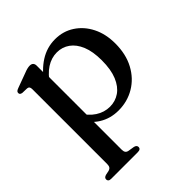

<svg xmlns="http://www.w3.org/2000/svg" viewBox="-191 -618 988 988"><g transform="rotate(-45 302.5 -124.0)"><path d="M197.5 -450V-388.5L201 -380V165Q201 178.5 206 185.2Q211 192 221 194L255 199.5Q264 201.5 268.2 206Q272.5 210.5 272.5 217Q272.5 224.5 267 228.8Q261.5 233 250 233H57.5Q46.5 233 41.2 228.8Q36 224.5 36 217Q36 210.5 40 206.2Q44 202 52.5 199.5L76.5 194.5Q86 192 91 185.2Q96 178.5 96 165.5V-380Q96 -391 92.2 -396Q88.5 -401 80 -402L46 -403Q37.5 -404.5 34 -408Q30.5 -411.5 30.5 -417Q30.5 -423.5 34.5 -427.5Q38.5 -431.5 49.5 -435.5L129.5 -465Q144.5 -471 154.2 -473.2Q164 -475.5 171.5 -475.5Q184.5 -475.5 191 -468.8Q197.5 -462 197.5 -450ZM177 -331.5 161 -357.5Q199.5 -415 250 -447.2Q300.5 -479.5 360.5 -479.5Q419 -479.5 465.2 -449.2Q511.5 -419 538 -366.2Q564.5 -313.5 564.5 -244.5Q564.5 -166 533.5 -108.5Q502.5 -51 449.8 -19.8Q397 11.5 332.5 11.5Q273.5 11.5 227 -17.5Q180.5 -46.5 152.5 -100L176.5 -125Q202.5 -80 238.2 -56.8Q274 -33.5 315 -33.5Q354.5 -33.5 386 -55.2Q417.5 -77 435.8 -121.2Q454 -165.5 454 -232.5Q454 -296.5 436.5 -339Q419 -381.5 388.5 -403.2Q358 -425 319 -425Q279 -425 243 -401.8Q207 -378.5 177 -331.5Z"/></g></svg>

Font: Fraunces 17pt
Style: Regular
Weight: 400
Version: Version 1.000;[b76b70a41]